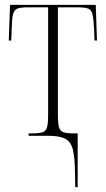

<svg xmlns="http://www.w3.org/2000/svg" viewBox="-20 -556 433 786"><path d="M287 147Q286 87 278 55.5Q270 24 247 12Q224 0 179 0H97V-10H111Q140 -10 154 -14.5Q168 -19 172.5 -35Q177 -51 177 -85V-526H93Q65 -526 51.5 -521Q38 -516 33.5 -498Q29 -480 28 -440L26 -390H16L21 -536H372L377 -390H367L365 -440Q363 -479 358.5 -497.5Q354 -516 340.5 -521Q327 -526 299 -526H217V-88Q217 -52 221.5 -35.5Q226 -19 240 -14.5Q254 -10 283 -10H298V210H288Z"/></svg>

Font: Noto Serif Display ExtraCondensed ExtraLight
Style: Regular
Weight: 200
Width: 2
Designer: Monotype Design Team
Foundry: Monotype Imaging Inc.
Version: Version 2.009